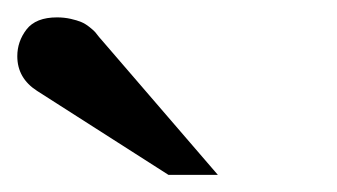

<svg xmlns="http://www.w3.org/2000/svg" viewBox="-20 -753 390 222"><path d="M0 -688Q0 -705.1 10.7 -719Q21.5 -732.9 45.9 -732.9Q54.2 -732.9 61.8 -731.2Q69.3 -729.5 74 -727.5Q78.6 -725.6 83.5 -721.7Q88.4 -717.8 90.1 -715.8Q91.8 -713.9 94.7 -710L98.1 -706.1L231.9 -550.8H174.8L22.9 -647.9Q0 -662.6 0 -688Z"/></svg>

Font: TAML ThiruValluvar
Style: Regular
Weight: 400
Version: Version 0.271; dev 7ad24fM